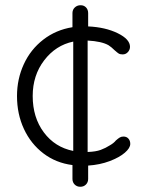

<svg xmlns="http://www.w3.org/2000/svg" viewBox="-20 -714 554 734"><path d="M317 -81V-30Q317 -17 308.5 -8.5Q300 0 287 0Q274 0 265.5 -8.5Q257 -17 257 -30V-83Q194 -91 146 -127.5Q98 -164 71.5 -221Q45 -278 45 -347Q45 -412 71 -468.5Q97 -525 145.5 -562.5Q194 -600 257 -610V-664Q257 -677 266 -685.5Q275 -694 288 -694Q301 -694 309 -685.5Q317 -677 317 -664V-613Q383 -610 430 -587Q477 -564 477 -535Q477 -524 469 -515Q461 -506 449 -506Q439 -506 433.5 -509.5Q428 -513 418 -522Q406 -534 395 -541Q369 -556 315 -559V-133Q346 -134 365 -141Q384 -148 401 -159Q415 -167 423 -177Q432 -185 438 -188.5Q444 -192 452 -192Q464 -192 471 -184Q478 -176 478 -164Q478 -148 457 -130Q436 -112 399 -98Q362 -84 317 -81ZM260 -137V-555Q193 -541 149 -483.5Q105 -426 105 -347Q105 -265 147.5 -208Q190 -151 260 -137Z"/></svg>

Font: Quicksand
Style: Regular
Weight: 400
Designer: Andrew Paglinawan
Foundry: Andrew Paglinawan
Version: Version 3.000